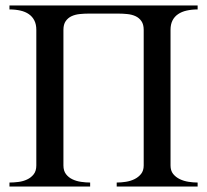

<svg xmlns="http://www.w3.org/2000/svg" viewBox="-20 -682 757 702"><path d="M406.7 0V-14.6Q422.9 -14.6 440.2 -17.3Q457.5 -20 471.9 -27.1Q486.3 -34.2 495.8 -46.1Q505.4 -58.1 505.4 -77.1V-572.8Q505.4 -592.8 497.1 -604.7Q488.8 -616.7 475.6 -622.8Q462.4 -628.9 445.6 -630.6Q428.7 -632.3 412.1 -632.3H305.2Q288.1 -632.3 271.5 -630.6Q254.9 -628.9 241.7 -622.8Q228.5 -616.7 220.2 -604.7Q211.9 -592.8 211.9 -572.8V-77.1Q211.9 -57.6 221.2 -45.4Q230.5 -33.2 244.9 -26.4Q259.3 -19.5 276.6 -17.1Q293.9 -14.6 309.6 -14.6V0H14.6V-14.6Q30.3 -14.6 47.6 -16.8Q64.9 -19 79.3 -25.9Q93.8 -32.7 103.3 -44.9Q112.8 -57.1 112.8 -77.1V-572.8Q112.8 -592.8 105.7 -606.9Q98.6 -621.1 85.7 -630.1Q72.8 -639.2 54.7 -643.3Q36.6 -647.5 14.6 -647.5V-662.1H702.6V-647.5Q680.7 -647.5 662.4 -643.3Q644 -639.2 630.9 -630.1Q617.7 -621.1 610.6 -606.9Q603.5 -592.8 603.5 -572.8V-77.1Q603.5 -58.1 613 -46.1Q622.6 -34.2 637.2 -27.1Q651.9 -20 669.2 -17.3Q686.5 -14.6 702.6 -14.6V0Z"/></svg>

Font: Doulos SIL
Style: Regular
Weight: 400
Designer: Walt Agee, Victor Gaultney, Peter Martin, Debbi Hosken
Foundry: SIL International
Version: Version 4.110; 2011; Maintenance release